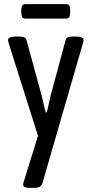

<svg xmlns="http://www.w3.org/2000/svg" viewBox="-20 -702 439 930"><path d="M385 -508Q385 -503 381 -490L185 187Q178 208 145 208H124Q92 208 92 192Q92 188 96 175L164 -44L23 -490Q19 -502 19 -508Q19 -525 58 -525H72Q104 -525 108 -509L182 -238Q187 -219 201 -158H207L225 -238L298 -509Q302 -525 335 -525H347Q385 -525 385 -508ZM83 -642V-652Q83 -682 102 -682H301Q311 -682 315.5 -675Q320 -668 320 -652V-642Q320 -626 315.5 -619Q311 -612 301 -612H102Q83 -612 83 -642Z"/></svg>

Font: Asap Condensed
Style: Regular
Weight: 400
Designer: Pablo Cosgaya
Foundry: Omnibus-Type
Version: Version 1.010; ttfautohint (v1.8)